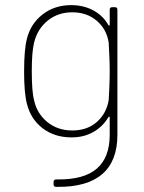

<svg xmlns="http://www.w3.org/2000/svg" viewBox="-20 -529 563 749"><path d="M199 200Q189 200 189 190V181Q189 171 200 171H205Q308 172 358 128.5Q408 85 408 -3V-70Q408 -77 403 -72Q381 -35 344 -14Q307 7 259 7Q193 7 146.5 -28.5Q100 -64 85 -124Q74 -166 74 -249Q74 -336 85 -378Q100 -437 146.5 -473Q193 -509 258 -509Q306 -509 344 -488.5Q382 -468 403 -431Q408 -426 408 -433V-491Q408 -501 418 -501H428Q438 -501 438 -491V-3Q438 99 379 150Q320 201 204 200ZM113 -138Q124 -86 164.5 -53Q205 -20 262 -20Q320 -20 357.5 -53Q395 -86 404 -138Q405 -155 406.5 -187.5Q408 -220 408 -250Q408 -280 406.5 -312.5Q405 -345 404 -363Q396 -415 357.5 -448Q319 -481 262 -481Q206 -481 166 -448.5Q126 -416 113 -363Q104 -327 104 -252Q104 -170 113 -138Z"/></svg>

Font: Barlow GEO Thin
Style: Regular
Weight: 100
Designer: Jeremy Tribby
Foundry: Tribby Type
Version: Version 1.408